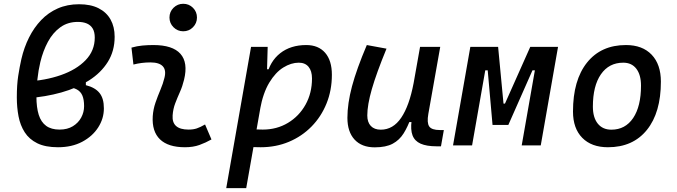

<svg xmlns="http://www.w3.org/2000/svg" viewBox="-20 -764 3556 1009"><path d="M126 -248 116.7 -335.4Q218.3 -340.8 300 -369.4Q381.8 -397.9 429.9 -447.8Q478 -497.6 478 -566.4Q478 -595.7 467.3 -613.8Q456.5 -631.8 436.8 -640.4Q417 -648.9 389.2 -648.9Q335.9 -648.9 296.9 -620.6Q257.8 -592.3 231.9 -544.4Q206.1 -496.6 191.9 -437.5Q181.6 -394.5 176.5 -346.7Q171.4 -298.8 171.4 -256.8Q171.4 -199.2 183.6 -160.6Q195.8 -122.1 222.7 -102.5Q249.5 -83 293 -83Q334 -83 362.8 -100.6Q391.6 -118.2 406.7 -146.2Q421.9 -174.3 421.9 -206.1Q421.9 -240.7 412.8 -262Q403.8 -283.2 383.8 -293.9Q363.8 -304.7 330.6 -307.6L431.2 -345.2V-316.4Q456.1 -310.1 473.9 -299.8Q491.7 -289.6 503.2 -275.1Q514.6 -260.7 520.3 -240.7Q525.9 -220.7 525.9 -194.3Q525.9 -141.1 496.1 -94.5Q466.3 -47.9 412.1 -19Q357.9 9.8 284.7 9.8Q218.3 9.8 175.8 -11.2Q133.3 -32.2 109.9 -68.8Q86.4 -105.5 77.4 -152.6Q68.4 -199.7 68.4 -252Q68.4 -317.9 75.7 -365.2Q83 -412.6 92.3 -453.6Q106.4 -514.6 132.6 -566.9Q158.7 -619.1 196.3 -658.4Q233.9 -697.8 283.7 -719.7Q333.5 -741.7 395.5 -741.7Q456.5 -741.7 498 -720.7Q539.6 -699.7 561 -661.4Q582.5 -623 582.5 -570.8Q582.5 -496.1 546.6 -438.7Q510.7 -381.3 447.8 -341.3Q384.8 -301.3 302.2 -278.1Q219.7 -254.9 126 -248Z M942.9 -599.6Q913.1 -599.6 891.8 -620.8Q870.6 -642.1 870.6 -671.9Q870.6 -702.1 891.8 -723.1Q913.1 -744.1 942.9 -744.1Q973.1 -744.1 994.1 -723.1Q1015.1 -702.1 1015.1 -671.9Q1015.1 -642.1 994.1 -620.8Q973.1 -599.6 942.9 -599.6ZM1057.6 -109.9 1091.3 -31.2Q1061.5 -14.2 1028.3 -2.2Q995.1 9.8 952.1 9.8Q863.8 9.8 820.8 -31.7Q777.8 -73.2 782.7 -153.3Q785.2 -189.9 797.1 -224.6Q809.1 -259.3 823 -292Q836.9 -324.7 844.2 -355Q854.5 -395 835.7 -415.5Q816.9 -436 770.5 -436Q724.1 -436 681.2 -424.8L670.9 -513.7Q699.7 -522 728.5 -524.7Q757.3 -527.3 786.1 -527.3Q887.2 -527.3 928.2 -481.2Q969.2 -435.1 947.3 -345.2Q939 -310.5 925.5 -280.5Q912.1 -250.5 900.9 -221.2Q889.6 -191.9 887.2 -157.7Q881.8 -83 971.2 -83Q995.6 -83 1013.9 -89.1Q1032.2 -95.2 1057.6 -109.9Z M1273.9 224.6H1168.9L1299.3 -517.6H1386.7L1383.3 -395ZM1350.1 9.8Q1314.5 9.8 1279.3 7.1Q1244.1 4.4 1208.5 -0.5L1257.3 -95.2Q1289.1 -83 1360.8 -83Q1434.6 -83 1493.2 -118.2Q1551.8 -153.3 1585.7 -214.1Q1619.6 -274.9 1619.6 -351.6Q1619.6 -391.1 1601.6 -412.8Q1583.5 -434.6 1550.3 -434.6Q1509.8 -434.6 1468.8 -409.2Q1427.7 -383.8 1395 -329.6Q1362.3 -275.4 1346.7 -189.5L1365.7 -399.9H1408.2L1380.4 -362.8Q1397.9 -441.4 1452.6 -484.4Q1507.3 -527.3 1589.4 -527.3Q1653.3 -527.3 1688.7 -486.6Q1724.1 -445.8 1724.1 -371.1Q1724.1 -289.6 1696 -220.2Q1668 -150.9 1617.2 -99.1Q1566.4 -47.4 1498.3 -18.8Q1430.2 9.8 1350.1 9.8Z M1949.2 10.3Q1880.9 10.3 1843.3 -30.5Q1805.7 -71.3 1805.7 -145Q1805.7 -219.7 1829.8 -310.3Q1854 -400.9 1907.7 -527.3L2011.2 -508.3Q1958 -378.9 1934.1 -295.7Q1910.2 -212.4 1910.2 -157.2Q1910.2 -121.6 1928.7 -102.1Q1947.3 -82.5 1981 -82.5Q2045.9 -82.5 2088.4 -145.3Q2130.9 -208 2153.3 -325.7L2144.5 -122.6H2112.3L2140.1 -146Q2123 -98.1 2101.1 -63Q2079.1 -27.8 2043.7 -8.8Q2008.3 10.3 1949.2 10.3ZM2274.4 4.9Q2221.7 4.9 2190.4 -9Q2159.2 -22.9 2147.9 -52.7Q2136.7 -82.5 2143.1 -129.9L2137.2 -234.9L2187.5 -517.6H2293.5L2231 -165.5Q2222.7 -118.7 2235.6 -99.6Q2248.5 -80.6 2291.5 -80.6H2312.5L2297.4 4.9Z M2593.3 -107.4 2627.9 -219.7H2633.8L2766.6 -517.6H2828.1L2806.6 -394.5H2778.3L2651.4 -107.4ZM2360.8 0 2451.7 -517.6H2551.8L2460.9 0ZM2568.4 -107.4 2543 -394.5H2514.6L2536.1 -517.6H2597.7L2626 -219.7H2629.9L2619.6 -107.4ZM2721.7 0 2812.5 -517.6H2912.6L2821.8 0Z M3174.8 9.8Q3088.4 9.8 3039.8 -39.8Q2991.2 -89.4 2991.2 -177.7Q2991.2 -342.8 3064.9 -435.1Q3138.7 -527.3 3269.5 -527.3Q3356 -527.3 3404.5 -476.6Q3453.1 -425.8 3453.1 -335Q3453.1 -172.4 3379.6 -81.3Q3306.2 9.8 3174.8 9.8ZM3192.9 -82.5Q3266.1 -82.5 3307.4 -143.8Q3348.6 -205.1 3348.6 -314Q3348.6 -370.6 3324.2 -402.6Q3299.8 -434.6 3255.4 -434.6Q3180.2 -434.6 3137.9 -373.5Q3095.7 -312.5 3095.7 -203.6Q3095.7 -146.5 3121.3 -114.5Q3147 -82.5 3192.9 -82.5Z"/></svg>

Font: Cascadia Mono NF
Style: Italic
Weight: 400
Italic angle: -10°
Monospace: yes
Designer: Aaron Bell
Foundry: Saja Typeworks
Version: Version 2404.023